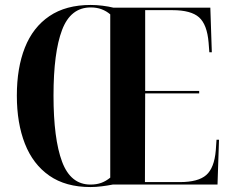

<svg xmlns="http://www.w3.org/2000/svg" viewBox="-20 -745 932 775"><path d="M345 10Q245 10 179 -36Q113 -82 80.5 -165Q48 -248 48 -359Q48 -471 80.5 -553Q113 -635 179.5 -680Q246 -725 346 -725Q369 -725 393.5 -722Q418 -719 438 -714H829L835 -534H825L822 -573Q816 -646 783.5 -675Q751 -704 676 -704H566V-378H784V-368H566L565 -10H706Q780 -10 812.5 -38.5Q845 -67 851 -138L854 -181H864L858 0H435Q415 4 391 7Q367 10 345 10ZM345 0Q370 0 389 -7Q408 -14 425 -28V-687Q410 -700 390.5 -707.5Q371 -715 346 -715Q265 -715 230.5 -624Q196 -533 196 -359Q196 -185 230.5 -92.5Q265 0 345 0Z"/></svg>

Font: Noto Serif Display Condensed
Style: Bold
Weight: 700
Width: 3
Designer: Monotype Design Team
Foundry: Monotype Imaging Inc.
Version: Version 2.009